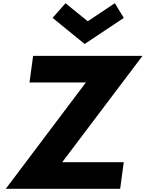

<svg xmlns="http://www.w3.org/2000/svg" viewBox="-20 -1172 905 1192"><path d="M386.8 -1152 306.5 -1061 505.5 -899 748.5 -1061 692.8 -1152 524.6 -1040ZM864.5 -825H185.5L163.2 -660H513.2L16 0H726L748.3 -165H366.3Z"/></svg>

Font: Hussar Techniczny
Style: Bold 
Weight: 700
Foundry: Cannot Into Space Fonts
Version: Version 0.77